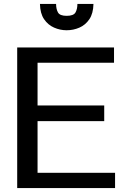

<svg xmlns="http://www.w3.org/2000/svg" viewBox="-20 -956 640 976"><path d="M67.4 0V-714.8H559.6V-637.2H170.9V-419.9H509.8V-340.3H170.9V-77.6H564.9V0ZM318.8 -802.2Q285.6 -802.2 254.9 -815.7Q224.1 -829.1 204.1 -858.4Q184.1 -887.7 183.1 -936H265.1Q265.1 -910.2 274.7 -892.8Q284.2 -875.5 318.8 -875.5Q354 -875.5 363.8 -892.8Q373.5 -910.2 373.5 -936H455.1Q454.1 -887.7 434.3 -858.4Q414.6 -829.1 383.8 -815.7Q353 -802.2 318.8 -802.2Z"/></svg>

Font: Pontano Sans SemiBold
Style: Regular
Weight: 600
Designer: Vernon Adams
Foundry: Vernon Adams
Version: Version 2.001